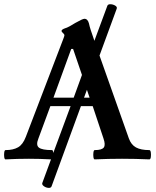

<svg xmlns="http://www.w3.org/2000/svg" viewBox="-22 -769 757 930"><path d="M5 3Q0 3 -1.5 -8Q-3 -19 -1.5 -30.5Q0 -42 5 -42Q42 -42 65.5 -55.5Q89 -69 103 -106L284 -579Q290 -594 290 -598Q290 -603 283 -609Q276 -615 276 -619Q276 -626 293 -632Q301 -634 314 -641Q327 -648 343 -658Q378 -678 387 -678Q403 -678 409 -655Q411 -644 417.5 -623.5Q424 -603 434 -575L435 -571L498 -741Q501 -749 513.5 -748.5Q526 -748 536.5 -741.5Q547 -735 543 -726L460 -500L602 -99Q613 -68 636.5 -55Q660 -42 701 -42Q707 -42 708.5 -30.5Q710 -19 708.5 -8Q707 3 701 3Q635 0 569 0Q503 0 437 3Q432 3 430.5 -8Q429 -19 430.5 -30.5Q432 -42 437 -42Q472 -42 481 -55Q490 -68 479 -99L427 -255H370L228 133Q225 142 212.5 141Q200 140 190 132.5Q180 125 183 117L225 3Q171 0 118 0Q62 0 5 3ZM237 -296H335L375 -406L332 -532H323ZM412 -296 399 -334 385 -296ZM230 -42Q235 -42 236 -28L320 -255H222L164 -98Q151 -66 166.5 -54Q182 -42 230 -42Z"/></svg>

Font: Junicode
Style: Bold
Weight: 700
Designer: Peter S. Baker
Version: Version 2.100; ttfautohint (v1.8.4)